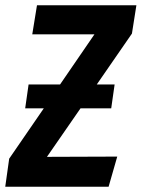

<svg xmlns="http://www.w3.org/2000/svg" viewBox="-44 -712 540 732"><path d="M459 -584 325 -390H393L380 -299H263L135 -114L403 -115L370 0H-24L-9 -107L123 -299H52L65 -390H185L316 -581H79L97 -692H476Z"/></svg>

Font: Fira Sans Compressed SemiBold
Style: Italic
Weight: 600
Width: 1
Italic angle: -8°
Designer: bBox Type GmbH & Carrois Corporate GbR & Edenspiekermann AG
Foundry: bBox Type GmbH & Carrois Corporate GbR & Edenspiekermann AG
Version: Version 4.301